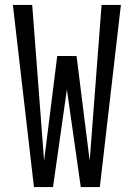

<svg xmlns="http://www.w3.org/2000/svg" viewBox="-20 -755 540 775"><path d="M117 0 32 -735H110L158 -106L211 -529H289L342 -106L390 -735H468L383 0H306L250 -394L194 0Z"/></svg>

Font: Iosevka NFM
Style: Regular
Weight: 400
Monospace: yes
Designer: Belleve Invis
Foundry: Belleve Invis
Version: Version 29.0.4; ttfautohint (v1.8.4);Nerd Fonts 3.3.0